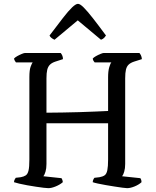

<svg xmlns="http://www.w3.org/2000/svg" viewBox="-20 -980 811 1000"><path d="M232 0Q225 0 207.5 -2Q190 -4 167.5 -7.5Q145 -11 122 -15Q99 -19 80.5 -23.5Q62 -28 53 -31Q53 -38 56 -44Q59 -50 62 -54L88 -57Q104 -60 114 -66.5Q124 -73 128.5 -91.5Q133 -110 133 -149V-578Q133 -615 139.5 -632.5Q146 -650 150 -655H63Q61 -659 58 -662.5Q55 -666 53 -675Q58 -681 69.5 -687.5Q81 -694 93 -699Q105 -704 110 -704H296Q300 -700 304 -691.5Q308 -683 308 -672L268 -659Q250 -653 240 -643Q230 -633 226 -616.5Q222 -600 222 -572V-393Q261 -393 305.5 -394Q350 -395 394 -396Q438 -397 476.5 -399Q515 -401 543 -402V-578Q543 -610 549 -630Q555 -650 560 -655H473Q470 -658 467 -663Q464 -668 463 -675Q468 -681 479.5 -687.5Q491 -694 503 -699Q515 -704 520 -704H706Q710 -700 714 -692Q718 -684 719 -672L678 -659Q660 -653 650 -643.5Q640 -634 636 -617.5Q632 -601 632 -572V-126Q632 -103 627 -86Q622 -69 616 -62L711 -52Q712 -51 714.5 -45.5Q717 -40 717 -31Q703 -18 681 -9Q659 0 642 0Q635 0 617 -2.5Q599 -5 576.5 -8.5Q554 -12 531 -16Q508 -20 489.5 -24Q471 -28 463 -31Q463 -38 466 -44.5Q469 -51 472 -54L498 -57Q515 -60 525 -67Q535 -74 539 -93.5Q543 -113 543 -149V-338H222V-126Q222 -103 217 -86Q212 -69 206 -62L300 -52Q302 -50 304.5 -43.5Q307 -37 307 -31Q292 -18 270 -9Q248 0 232 0ZM264 -773Q255 -777 248 -782.5Q241 -788 238 -795Q279 -849 307.5 -886Q336 -923 355.5 -941.5Q375 -960 386 -960Q397 -960 416 -941Q435 -922 464 -885Q493 -848 532 -795Q529 -790 523 -783.5Q517 -777 506 -773L385 -874Z"/></svg>

Font: Texturina 12pt Light
Style: Regular
Weight: 300
Designer: Guillermo Torres Carreño
Foundry: Omnibus-Type
Version: Version 1.002